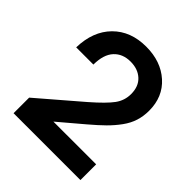

<svg xmlns="http://www.w3.org/2000/svg" viewBox="-190 -815 940 940"><g transform="rotate(45 280.0 -345.0)"><path d="M43 -444.8Q45.9 -558.6 111.1 -624.3Q176.3 -689.9 283.2 -689.9Q385.3 -689.9 450.2 -631.8Q515.1 -573.7 515.1 -478Q515.1 -439.9 504.6 -406.5Q494.1 -373 470.7 -340.8Q447.3 -308.6 418.7 -280.3Q390.1 -252 346.2 -214.8L221.2 -108.9H517.1V0H54.2V-107.9L272.9 -295.9Q342.3 -356.4 368.7 -392.6Q395 -428.7 395 -473.1Q395 -525.9 363.5 -554.9Q332 -584 280.8 -584Q226.6 -584 194.6 -549.3Q162.6 -514.6 162.1 -444.8Z"/></g></svg>

Font: TASA Orbiter Display SemiBold
Style: Regular
Weight: 600
Designer: Weizhong Zhang
Version: Version 1.000;Glyphs 3.1.2 (3151)